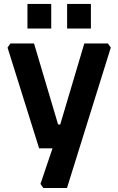

<svg xmlns="http://www.w3.org/2000/svg" viewBox="-20 -747 596 967"><path d="M18 -507.3 32.3 -528H151.4L272.6 -120H283.3L404.6 -528H523.6L538 -507.3L317.3 200H198.3L183.9 179.3L244.5 0H177ZM118.2 -603.2V-727.2H238V-603.2ZM318 -603.2V-727.2H437.8V-603.2Z"/></svg>

Font: Oxanium ExtraLight
Style: Regular
Weight: 200
Designer: Severin Meyer
Version: Version 2.000